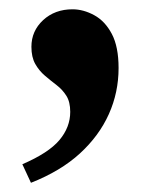

<svg xmlns="http://www.w3.org/2000/svg" viewBox="-20 -190 318 415"><path d="M46.9 205.1 28.3 165Q85 140.6 108.4 112.8Q131.8 85 131.8 51.8Q131.8 30.3 123.5 17.1Q115.2 3.9 102.5 -5.9Q89.8 -15.6 77.1 -26.4Q64.5 -37.1 56.2 -51.8Q47.9 -66.4 47.9 -88.9Q47.9 -123 73.2 -146.5Q98.6 -169.9 136.7 -169.9Q160.2 -169.9 183.6 -157.2Q207 -144.5 221.7 -116.7Q236.3 -88.9 236.3 -43Q236.3 9.8 215.3 56.6Q194.3 103.5 152.8 141.6Q111.3 179.7 46.9 205.1Z"/></svg>

Font: Crimson Pro
Style: Bold
Weight: 700
Designer: Jacques Le Bailly
Foundry: Baron von Fonthausen
Version: Version 1.003